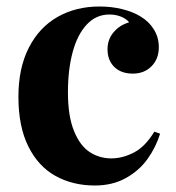

<svg xmlns="http://www.w3.org/2000/svg" viewBox="-20 -551 536 585"><path d="M408.7 -500.5Q434.6 -484.9 449.2 -460.7Q463.9 -436.5 463.9 -407.2Q463.9 -371.6 441.7 -349.1Q419.4 -326.7 384.8 -326.7Q349.1 -326.7 328.4 -346.9Q307.6 -367.2 307.6 -400.9Q307.6 -431.2 326.4 -453.1Q345.2 -475.1 373.5 -482.9Q365.7 -493.2 349.4 -500Q333 -506.8 313.5 -506.8Q272.9 -506.8 244.4 -476.3Q215.8 -445.8 201.4 -392.3Q187 -338.9 187 -270Q187 -196.8 205.6 -151.6Q224.1 -106.4 253.7 -87.4Q283.2 -68.4 319.3 -68.4Q353.5 -68.4 388.2 -86.4Q422.9 -104.5 450.2 -149.9L467.8 -143.6Q455.1 -102.5 429.7 -66.9Q404.3 -31.2 363.5 -8.5Q322.8 14.2 269 14.2Q201.7 14.2 149.2 -14.9Q96.7 -43.9 66.4 -104.7Q36.1 -165.5 36.1 -255.9Q36.1 -343.8 67.9 -405.8Q99.6 -467.8 155.5 -499.5Q211.4 -531.2 283.2 -531.2Q320.8 -531.2 353.5 -522.9Q386.2 -514.6 408.7 -500.5Z"/></svg>

Font: TypoPRO Playfair Display
Style: Bold
Weight: 700
Designer: Claus Eggers Sørensen
Foundry: Claus Eggers Sørensen
Version: Version 1.004;PS 001.004;hotconv 1.0.70;makeotf.lib2.5.58329